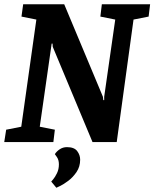

<svg xmlns="http://www.w3.org/2000/svg" viewBox="-36 -668 726 903"><path d="M205 186Q205 186 214 175.5Q223 165 232 146.5Q241 128 241 105Q241 84 231.5 70.5Q222 57 222 57Q230 44 245 34Q260 24 279 24Q313 24 327 42.5Q341 61 341 83Q341 116 324 141Q307 166 285 182.5Q263 199 246 207Q229 215 229 215ZM-7 -58 64 -72 135 -576 65 -590 73 -648H266L448 -213L450 -197H454V-213L506 -576L436 -590L443 -648H670L663 -590L592 -576L513 0H399L212 -448L211 -463H207L151 -72L222 -58L215 0H-16Z"/></svg>

Font: Faustina VF Beta
Style: Italic
Weight: 400
Italic angle: -8°
Designer: Alfonso Garcia
Foundry: Omnibus-Type
Version: Version 1.006